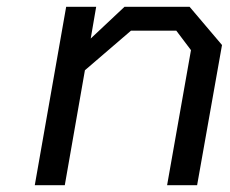

<svg xmlns="http://www.w3.org/2000/svg" viewBox="-20 -543 675 563"><path d="M82 0 174 -523H262L246 -430L345 -523H536L631 -411L558 0H470L540 -396L497 -453H364L229 -337L170 0Z"/></svg>

Font: Tomorrow
Style: Italic
Weight: 400
Italic angle: -10°
Designer: Tony de Marco, Monica Rizzolli
Foundry: Just in Type
Version: Version 2.002